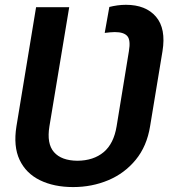

<svg xmlns="http://www.w3.org/2000/svg" viewBox="-20 -757 692 787"><path d="M279.8 9.8Q201.2 9.8 143.8 -18.3Q86.4 -46.4 60.3 -101.8Q34.2 -157.2 47.4 -239.3L127.9 -727.5H263.7L182.6 -239.3Q170.9 -168 201.4 -133.3Q231.9 -98.6 297.4 -98.1Q363.3 -98.6 404.8 -133.3Q446.3 -168 458 -239.3L508.3 -546.9Q516.1 -592.3 502 -608.9Q487.8 -625.5 450.7 -625.5Q441.9 -625.5 431.2 -624.5Q420.4 -623.5 409.2 -622.1L428.2 -728.5Q443.8 -732.4 461.2 -734.9Q478.5 -737.3 496.1 -737.3Q577.6 -737.3 619.4 -688.5Q661.1 -639.6 646 -546.9L595.2 -239.3Q582 -157.7 536.4 -102.1Q490.7 -46.4 423.8 -18.3Q356.9 9.8 279.8 9.8Z"/></svg>

Font: Inter 16pt SemiBold
Style: Italic
Weight: 600
Italic angle: -9.3988°
Version: Version 4.001;git-66647c0bb